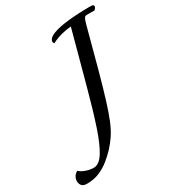

<svg xmlns="http://www.w3.org/2000/svg" viewBox="-449 -795 1080 1192"><g transform="rotate(-30 91.5 -199.0)"><path d="M41 158Q16 185 -16.5 211.5Q-49 238 -89.5 255.5Q-130 273 -180 273Q-207 273 -217.5 259.5Q-228 246 -228 228Q-228 212 -219 196.5Q-210 181 -194 173Q-174 190 -146.5 199Q-119 208 -94 208Q-56 208 -23 156.5Q10 105 44.5 2Q79 -101 121 -257Q163 -413 220 -623Q220 -623 200.5 -621Q181 -619 149 -611Q117 -603 79 -584Q73 -592 73 -598Q75 -624 117 -640Q159 -656 230 -663.5Q301 -671 390 -671Q404 -671 407.5 -667Q411 -663 411 -658Q411 -651 406.5 -646.5Q402 -642 398 -636H340Q328 -636 322 -623.5Q316 -611 309 -586Q266 -423 235 -309.5Q204 -196 180.5 -119.5Q157 -43 136.5 7Q116 57 93 92Q70 127 41 158Z"/></g></svg>

Font: Sedan
Style: Italic
Weight: 400
Italic angle: -13.8°
Designer: Sebastian Salazar
Foundry: Sebastian Salazar
Version: Version 1.100; ttfautohint (v1.8.4.7-5d5b)